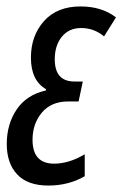

<svg xmlns="http://www.w3.org/2000/svg" viewBox="-20 -566 380 596"><path d="M243 -19V-87Q194 -58 148 -58Q81 -58 81 -132Q81 -182 110 -216.5Q139 -251 191 -251H224L237 -313H211Q150 -313 150 -382Q150 -425 172 -452Q194 -479 232 -479Q272 -479 303 -453L340 -512Q296 -546 230 -546Q157 -546 116.5 -500.5Q76 -455 76 -387Q76 -316 123 -289L122 -285Q63 -272 32 -226.5Q1 -181 1 -119Q1 -59 33.5 -24.5Q66 10 130 10Q193 10 243 -19Z"/></svg>

Font: Noto Sans Display Condensed
Style: Italic
Weight: 400
Width: 3
Designer: Monotype Design team
Foundry: Monotype Imaging Inc.
Version: 1.000